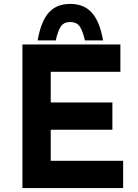

<svg xmlns="http://www.w3.org/2000/svg" viewBox="-20 -964 706 984"><path d="M95 -736H597V-596H240V-439H556V-299H240V-140H611V0H95ZM340 -944Q411 -944 451.5 -898Q492 -852 508 -757H415Q406 -800 390.5 -825.5Q375 -851 340 -851Q305 -851 290 -825.5Q275 -800 266 -757H173Q190 -855 230 -899.5Q270 -944 340 -944Z"/></svg>

Font: Reem Kufi Fun
Style: Bold
Weight: 700
Designer: Khaled Hosny
Version: Version 1.005